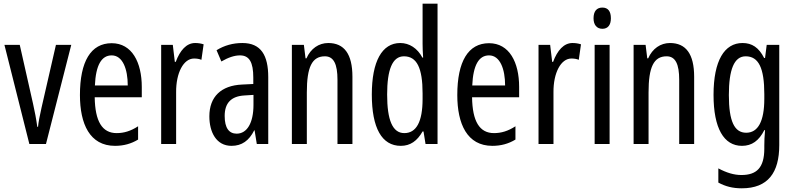

<svg xmlns="http://www.w3.org/2000/svg" viewBox="-20 -846 4305 1040"><path d="M139 -66H229L366 -603H283L205 -263C195 -219 188 -182 186 -159H182C176 -203 168 -244 159 -284L87 -603H4Z M585 -612C472 -612 413 -513 413 -331C413 -175 466 -56 603 -56C649 -56 690 -67 728 -90V-162C688 -136 651 -125 612 -125C533 -125 495 -189 493 -319H748V-375C748 -508 695 -612 585 -612ZM585 -546C645 -546 672 -471 672 -383H494C499 -494 530 -546 585 -546Z M1037 -613C990 -613 955 -573 932 -511H927L916 -603H853V-66H934V-346C933 -451 974 -529 1031 -529C1046 -529 1059 -527 1071 -522L1083 -606C1067 -611 1052 -613 1037 -613Z M1293 -613C1242 -613 1195 -600 1153 -574L1179 -513C1217 -535 1250 -546 1280 -546C1331 -546 1352 -508 1352 -426V-391L1291 -388C1178 -383 1114 -322 1114 -216C1114 -131 1151 -56 1234 -56C1290 -56 1329 -84 1357 -140H1359L1371 -66H1433V-428C1433 -546 1394 -613 1293 -613ZM1305 -329 1353 -332V-278C1353 -180 1318 -122 1262 -122C1221 -122 1197 -152 1197 -218C1197 -288 1232 -325 1305 -329Z M1758 -613C1707 -613 1663 -583 1640 -530H1635L1626 -603H1561V-66H1642V-345C1642 -483 1670 -541 1740 -541C1788 -541 1808 -498 1808 -414V-66H1889V-430C1889 -554 1844 -613 1758 -613Z M2151 -56C2203 -56 2240 -83 2269 -134H2274L2285 -66H2350V-826H2269V-608C2269 -587 2270 -564 2272 -534H2268C2241 -585 2197 -613 2148 -613C2049 -613 1994 -513 1994 -334C1994 -153 2048 -56 2151 -56ZM2170 -125C2106 -125 2077 -196 2077 -334C2077 -468 2105 -541 2168 -541C2238 -541 2269 -478 2269 -340V-310C2269 -186 2235 -125 2170 -125Z M2629 -612C2516 -612 2457 -513 2457 -331C2457 -175 2510 -56 2647 -56C2693 -56 2734 -67 2772 -90V-162C2732 -136 2695 -125 2656 -125C2577 -125 2539 -189 2537 -319H2792V-375C2792 -508 2739 -612 2629 -612ZM2629 -546C2689 -546 2716 -471 2716 -383H2538C2543 -494 2574 -546 2629 -546Z M3081 -613C3034 -613 2999 -573 2976 -511H2971L2960 -603H2897V-66H2978V-346C2977 -451 3018 -529 3075 -529C3090 -529 3103 -527 3115 -522L3127 -606C3111 -611 3096 -613 3081 -613Z M3243 -805C3212 -805 3195 -785 3195 -747C3195 -711 3213 -690 3243 -690C3273 -690 3289 -711 3289 -747C3289 -784 3274 -805 3243 -805ZM3282 -603H3201V-66H3282Z M3609 -613C3558 -613 3514 -583 3491 -530H3486L3477 -603H3412V-66H3493V-345C3493 -483 3521 -541 3591 -541C3639 -541 3659 -498 3659 -414V-66H3740V-430C3740 -554 3695 -613 3609 -613Z M4002 -613C3904 -613 3845 -518 3845 -332C3845 -151 3901 -56 3999 -56C4053 -56 4091 -84 4120 -141H4124C4121 -109 4120 -79 4120 -57V-41C4120 63 4078 102 3996 102C3956 102 3916 90 3871 66V143C3910 164 3949 174 3998 174C4140 174 4201 89 4201 -60V-603H4133L4124 -532H4119C4090 -589 4053 -613 4002 -613ZM4019 -541C4089 -541 4120 -478 4120 -336V-311C4120 -189 4086 -127 4022 -127C3958 -127 3928 -189 3928 -331C3928 -468 3956 -541 4019 -541Z"/></svg>

Font: Noto Sans Malayalam UI ExtraCondensed
Style: Regular
Weight: 400
Width: 2
Designer: Jelle Bosma - Monotype Design Team
Foundry: Monotype Imaging Inc.
Version: Version 2.104